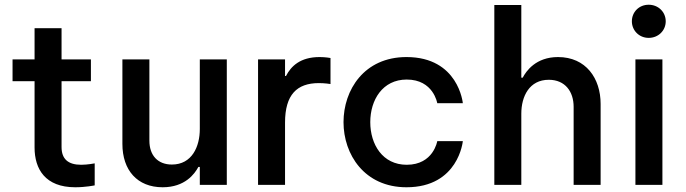

<svg xmlns="http://www.w3.org/2000/svg" viewBox="-20 -781 2898 811"><path d="M298 10C342 10 380 2 380 2V-91C380 -91 350 -85 323 -85C268 -85 240 -109 240 -160V-438H364V-530H240V-662H126V-530H33V-438H126V-158C126 -67 171 10 298 10Z M667 10C761 10 802 -46 818 -76H824V0H938V-530H824V-236C824 -162 791 -86 706 -86C647 -86 611 -124 611 -187V-530H497V-173C497 -62 560 10 667 10Z M1184 0V-263C1184 -381 1234 -430 1327 -430C1353 -430 1376 -426 1376 -426V-536C1376 -536 1355 -540 1330 -540C1248 -540 1209 -501 1188 -460H1184V-530H1070V0Z M1697 10C1917 10 1935 -185 1935 -185H1827C1827 -185 1811 -85 1698 -85C1596 -85 1544 -171 1544 -265C1544 -359 1596 -445 1698 -445C1811 -445 1827 -345 1827 -345H1935C1935 -345 1917 -540 1697 -540C1518 -540 1431 -401 1431 -265C1431 -129 1519 10 1697 10Z M2182 0V-301C2182 -374 2216 -444 2298 -444C2368 -444 2403 -393 2403 -330V0H2517V-342C2517 -450 2455 -540 2337 -540C2243 -540 2202 -480 2188 -453H2182V-760H2068V0Z M2720 -621C2761 -621 2792 -652 2792 -691C2792 -730 2761 -761 2720 -761C2679 -761 2649 -730 2649 -691C2649 -653 2679 -621 2720 -621ZM2778 0V-530H2664V0Z"/></svg>

Font: Be Vietnam Pro Medium
Style: Regular
Weight: 500
Designer: Lam Bao, Tony Le, Vietanh Nguyen
Foundry: Yellow Type Foundry
Version: Version 1.002